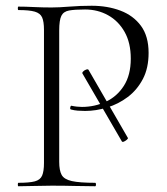

<svg xmlns="http://www.w3.org/2000/svg" viewBox="-20 -648 580 668"><path d="M267 -392Q265 -395 269.5 -399.5Q274 -404 280 -406Q286 -408 288 -405L425 -168Q426 -166 421.5 -162Q417 -158 411.5 -155.5Q406 -153 404 -156ZM186 -85Q186 -55 194.5 -39.5Q203 -24 230 -18Q257 -12 311 -12Q314 -12 314 -6Q314 0 311 0Q279 0 241.5 -1Q204 -2 160 -2Q128 -2 98 -1Q68 0 44 0Q42 0 42 -6Q42 -12 44 -12Q82 -12 101 -17Q120 -22 126.5 -37Q133 -52 133 -81V-544Q133 -573 126.5 -587.5Q120 -602 101 -607.5Q82 -613 44 -613Q42 -613 42 -619Q42 -625 44 -625Q68 -625 97.5 -623.5Q127 -622 159 -622Q185 -622 222 -625Q259 -628 299 -628Q354 -628 399 -611Q444 -594 470.5 -558Q497 -522 497 -464Q497 -411 477 -373Q457 -335 424.5 -310.5Q392 -286 353 -274Q314 -262 276 -262Q263 -262 250.5 -263Q238 -264 227 -267Q223 -268 224.5 -274.5Q226 -281 229 -280Q238 -278 247.5 -277Q257 -276 265 -276Q309 -276 348 -294Q387 -312 411 -349.5Q435 -387 435 -444Q435 -499 413.5 -537Q392 -575 356 -595Q320 -615 276 -615Q240 -615 220.5 -611.5Q201 -608 193.5 -593Q186 -578 186 -542Z"/></svg>

Font: Cormorant Light
Style: Regular
Weight: 300
Designer: Christian Thalmann (Catharsis Fonts)
Foundry: Catharsis Fonts
Version: Version 4.000